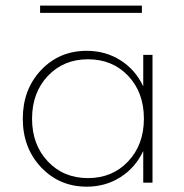

<svg xmlns="http://www.w3.org/2000/svg" viewBox="-20 -665 670 699"><path d="M295.9 -480Q363.8 -480 418.2 -445.8Q472.7 -411.6 501.5 -350.6V-465.3H535.2V0H501.5V-115.2Q472.7 -54.2 418.2 -19.8Q363.8 14.6 295.9 14.6Q196.3 14.6 129.6 -55.9Q63 -126.5 63 -232.9Q63 -339.4 129.4 -409.7Q195.8 -480 295.9 -480ZM300.3 -449.2Q211.4 -449.2 154.1 -388.4Q96.7 -327.6 96.7 -232.9Q96.7 -138.2 154.1 -77.4Q211.4 -16.6 300.3 -16.6Q389.2 -16.6 446.5 -77.4Q503.9 -138.2 503.9 -232.9Q503.9 -328.1 446.8 -388.7Q389.6 -449.2 300.3 -449.2ZM126 -618.2V-644.5H496.6V-618.2Z"/></svg>

Font: Spartan MB ExtLt
Style: Regular
Weight: 200
Designer: Matt Bailey, Mirko Velimirovic
Foundry: Matt Bailey
Version: Version 1.005